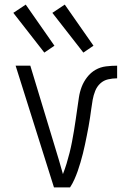

<svg xmlns="http://www.w3.org/2000/svg" viewBox="-20 -816 540 836"><path d="M215 0 48 -530H112L219 -177Q228 -147 237 -117.5Q246 -88 254 -58Q254 -58 254 -58Q254 -58 254 -58Q263 -81 270 -104Q277 -127 283 -151Q289 -175 293.5 -198.5Q298 -222 302 -246Q306 -270 309.5 -294.5Q313 -319 316.5 -343Q320 -367 323.5 -391Q327 -415 335.5 -437.5Q344 -460 359.5 -480Q375 -500 396 -512Q417 -524 441.5 -527Q466 -530 490 -530V-475Q470 -475 450.5 -470.5Q431 -466 416.5 -452.5Q402 -439 394.5 -420Q387 -401 383.5 -381.5Q380 -362 377.5 -342.5Q375 -323 372 -303.5Q369 -284 365.5 -264.5Q362 -245 358 -225.5Q354 -206 350 -186.5Q346 -167 341 -147.5Q336 -128 330.5 -109Q325 -90 318.5 -71.5Q312 -53 304 -35Q296 -17 285 0ZM343 -587 208 -760 262 -796 387 -617ZM173 -587 38 -760 92 -796 217 -617Z"/></svg>

Font: Iosevka Term Light
Style: Regular
Weight: 300
Monospace: yes
Designer: Belleve Invis
Foundry: Belleve Invis
Version: Version 9.0.1; ttfautohint (v1.8.3)